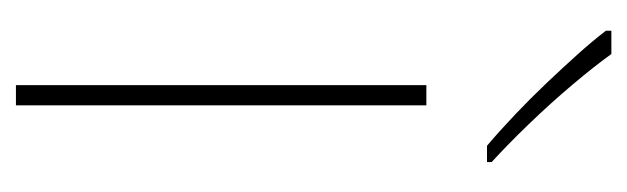

<svg xmlns="http://www.w3.org/2000/svg" viewBox="-300 -506 806 247"><g transform="rotate(90 103.5 -383.0)"><path d="M116 0H90V-528H116ZM50 -766Q65 -745 89 -716.5Q113 -688 140 -660Q167 -632 189 -612V-606H168Q148 -623 127.5 -642.5Q107 -662 87.5 -682.5Q68 -703 50.5 -722.5Q33 -742 20 -759V-766Z"/></g></svg>

Font: Noto Sans Symbols Thin
Style: Regular
Weight: 250
Version: Version 2.002